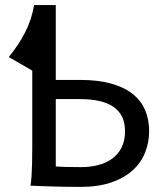

<svg xmlns="http://www.w3.org/2000/svg" viewBox="-20 -733 648 758"><path d="M568.8 -214.8Q568.8 -170.4 552.7 -130.4Q536.6 -90.3 503.4 -60.3Q470.2 -30.3 419.2 -12.7Q368.2 4.9 297.9 4.9Q260.3 4.9 224.9 4.2Q189.5 3.4 161.6 2.4Q128.9 1.5 100.1 0Q103 -14.6 104.5 -37.6Q106 -60.5 106.7 -89.4Q107.4 -118.2 107.4 -151.9V-454.1L14.6 -507.8Q53.7 -555.7 79.1 -605Q104.5 -654.3 114.7 -712.9H200.2V-417.5H295.4Q367.7 -417.5 419.4 -402.8Q471.2 -388.2 504.4 -361.6Q537.6 -335 553.2 -297.6Q568.8 -260.3 568.8 -214.8ZM473.6 -214.8Q473.6 -248.5 461.7 -272.5Q449.7 -296.4 427 -311.8Q404.3 -327.1 371.1 -334.5Q337.9 -341.8 295.4 -341.8H200.2V-75.7Q213.9 -74.7 236.6 -74Q259.3 -73.2 300.3 -73.2Q335.4 -73.2 366.7 -81.1Q397.9 -88.9 421.9 -106Q445.8 -123 459.7 -149.9Q473.6 -176.8 473.6 -214.8Z"/></svg>

Font: Andika Compact
Style: Regular
Weight: 400
Designer: Victor Gaultney, Annie Olsen, Julie Remington, Don Collingsworth, Eric Hays, Becca Hirsbrunner
Foundry: SIL International
Version: Version 5.000 ; LnSpcTght